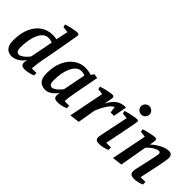

<svg xmlns="http://www.w3.org/2000/svg" viewBox="54 -1486 2248 2248"><g transform="rotate(45 1177.5 -362.0)"><path d="M148 9Q119 9 92 -4Q65 -17 48 -49.5Q31 -82 31 -139Q31 -257 68 -340.5Q105 -424 169.5 -467.5Q234 -511 315 -511Q335 -511 351 -509.5Q367 -508 381 -504L412 -655L338 -663L329 -698Q359 -709 392 -717Q425 -725 454.5 -729.5Q484 -734 504 -734Q516 -734 521.5 -728Q527 -722 527 -712Q527 -708 522.5 -682.5Q518 -657 511 -616.5Q504 -576 495.5 -526Q487 -476 476.5 -421Q466 -366 456.5 -312.5Q447 -259 437 -211Q430 -176 426.5 -145.5Q423 -115 421 -93Q419 -71 418 -60H494V-19Q453 -3 421 3Q389 9 363 9Q334 9 319 -3Q304 -15 304 -39Q304 -45 305 -57Q306 -69 307.5 -79Q309 -89 309 -89Q290 -61 264.5 -39Q239 -17 209 -4Q179 9 148 9ZM197 -65Q209 -65 225.5 -73.5Q242 -82 258.5 -95Q275 -108 290 -124Q305 -140 314 -155L369 -436Q358 -443 340.5 -447Q323 -451 303 -451Q268 -451 242 -431Q216 -411 198.5 -378.5Q181 -346 170 -306Q159 -266 154 -224.5Q149 -183 149 -145Q149 -98 162.5 -81.5Q176 -65 197 -65Z M706 9Q673 9 643.5 -4.5Q614 -18 597 -51Q580 -84 580 -143Q580 -256 617 -338Q654 -420 717.5 -465Q781 -510 860 -510Q886 -510 915.5 -504Q945 -498 960 -493L984 -530L1039 -521L980 -210Q972 -168 966.5 -125.5Q961 -83 961 -60H1037V-19Q997 -3 965.5 3Q934 9 907 9Q878 9 862.5 -3Q847 -15 847 -39Q847 -43 847.5 -51.5Q848 -60 849.5 -70.5Q851 -81 852 -89Q833 -60 808 -37.5Q783 -15 757 -3Q731 9 706 9ZM742 -66Q759 -66 781.5 -81Q804 -96 825 -117Q846 -138 857 -155L912 -434Q899 -442 884.5 -445.5Q870 -449 856 -449Q817 -449 787.5 -425Q758 -401 737.5 -358Q717 -315 707 -260.5Q697 -206 697 -145Q697 -100 709 -83Q721 -66 742 -66Z M1126 10 1213 -429 1141 -438 1133 -473Q1161 -483 1194 -491Q1227 -499 1257 -504.5Q1287 -510 1307 -510Q1319 -510 1325 -503Q1331 -496 1331 -484Q1331 -478 1327.5 -458Q1324 -438 1319.5 -414.5Q1315 -391 1312 -372Q1337 -420 1365.5 -452Q1394 -484 1432 -500Q1470 -516 1522 -516L1491 -347H1435L1424 -427Q1406 -419 1385 -398Q1364 -377 1339.5 -336.5Q1315 -296 1287 -230L1249 -5Z M1598 10Q1568 10 1552.5 -1.5Q1537 -13 1537 -43Q1537 -51 1542.5 -80Q1548 -109 1557 -151.5Q1566 -194 1576 -243.5Q1586 -293 1596.5 -342Q1607 -391 1615 -432L1546 -440L1538 -476Q1572 -486 1607 -494Q1642 -502 1670.5 -506.5Q1699 -511 1713 -511Q1723 -511 1728.5 -505.5Q1734 -500 1734 -489Q1734 -485 1728 -453.5Q1722 -422 1713 -374.5Q1704 -327 1693 -271Q1682 -215 1670.5 -159.5Q1659 -104 1650 -60H1728V-18Q1690 -4 1657 3Q1624 10 1598 10ZM1705 -583Q1677 -583 1656 -603Q1635 -623 1635 -652Q1635 -680 1656 -700.5Q1677 -721 1705 -721Q1732 -721 1753.5 -700.5Q1775 -680 1775 -651Q1775 -623 1754 -603Q1733 -583 1705 -583Z M1832 10 1919 -429 1847 -438 1839 -473Q1868 -483 1901 -491Q1934 -499 1963.5 -504.5Q1993 -510 2013 -510Q2026 -510 2032 -502.5Q2038 -495 2038 -484Q2038 -479 2035.5 -463.5Q2033 -448 2030.5 -431.5Q2028 -415 2025 -406Q2061 -440 2099.5 -464Q2138 -488 2173.5 -500Q2209 -512 2234 -512Q2268 -512 2281.5 -496Q2295 -480 2295 -447Q2295 -436 2290 -405.5Q2285 -375 2276.5 -332Q2268 -289 2258 -241Q2248 -193 2237.5 -145.5Q2227 -98 2219 -60H2299V-18Q2271 -5 2238 2.5Q2205 10 2177 10Q2145 10 2126 -2.5Q2107 -15 2107 -51Q2107 -60 2112 -86Q2117 -112 2125.5 -148Q2134 -184 2142.5 -224Q2151 -264 2159.5 -300.5Q2168 -337 2173 -364.5Q2178 -392 2178 -402Q2178 -413 2173 -421Q2168 -429 2154 -429Q2138 -429 2112.5 -417.5Q2087 -406 2061 -386Q2035 -366 2014 -342L1955 -5Z"/></g></svg>

Font: Manuale SemiBold
Style: Italic
Weight: 600
Italic angle: -11°
Designer: Eduardo Tunni / Pablo Cosgaya
Foundry: Eduardo Tunni / Pablo Cosgaya
Version: Version 1.002